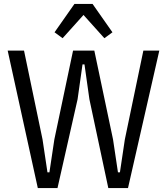

<svg xmlns="http://www.w3.org/2000/svg" viewBox="-20 -955 848 975"><path d="M172 0 19 -698H102L196 -247L221 -80H231L256 -247L351 -698H459L554 -247L579 -80H589L614 -247L708 -698H789L630 0H530L434 -451L409 -628H399L374 -451L272 0ZM450 -935 551 -791 510 -761 404 -879 298 -761 257 -791 358 -935Z"/></svg>

Font: IBM Plex Sans Condensed
Style: Regular
Weight: 400
Width: 3
Designer: Mike Abbink, Paul van der Laan, Pieter van Rosmalen
Foundry: Bold Monday
Version: Version 1.1